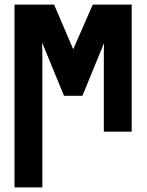

<svg xmlns="http://www.w3.org/2000/svg" viewBox="-20 -572 640 834"><path d="M43 242H164V-276Q164 -307 164 -330Q164 -353 163 -387L258 -156H338L432 -385Q431 -357 431 -338.5Q431 -320 431 -292V0H552V-552H383L298 -358L215 -552H43Z"/></svg>

Font: Noto Sans Mono Extra
Style: Regular
Weight: 800
Designer: Monotype Design Team
Foundry: Monotype Imaging Inc.
Version: Version 1.900